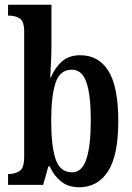

<svg xmlns="http://www.w3.org/2000/svg" viewBox="-20 -780 558 810"><path d="M314 10Q268 10 237.5 -14.5Q207 -39 190 -78H184L162 0H14V-46H19Q43 -46 62.5 -58.5Q82 -71 82 -118V-646Q82 -690 63.5 -702Q45 -714 19 -714H14V-760H197V-581Q197 -554 195 -515.5Q193 -477 192 -454H195Q212 -495 241.5 -521Q271 -547 319 -547Q396 -547 437.5 -480.5Q479 -414 479 -269Q479 -124 435.5 -57Q392 10 314 10ZM284 -53Q326 -53 344.5 -109Q363 -165 363 -271Q363 -380 344.5 -433Q326 -486 283 -486Q233 -486 214.5 -431Q196 -376 196 -270Q196 -165 214.5 -109Q233 -53 284 -53Z"/></svg>

Font: Noto Serif ExtraCondensed SemiBold
Style: Regular
Weight: 600
Width: 2
Designer: Monotype Design Team
Foundry: Monotype Imaging Inc.
Version: Version 2.015; ttfautohint (v1.8.4.7-5d5b)